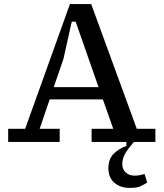

<svg xmlns="http://www.w3.org/2000/svg" viewBox="-20 -694 800 939"><path d="M290 -405 243 -268H462L350 -588H331ZM20 0V-64H103L322 -674H426L649 -64H740V0H428V-64H534L483 -208H223L174 -64H272V0ZM616 225Q568 225 539 199.5Q510 174 510 129Q510 84 536 58Q562 32 598 20V-12H646Q613 24 595.5 51.5Q578 79 578 109Q578 133 594.5 149Q611 165 638 165Q652 165 664.5 162.5Q677 160 687 157L700 199Q687 207 669 216Q651 225 616 225Z"/></svg>

Font: Source Serif 4 Caption
Style: Regular
Weight: 400
Designer: Frank Grießhammer
Foundry: Adobe Systems Incorporated
Version: Version 4.004;hotconv 1.0.117;makeotfexe 2.5.65602